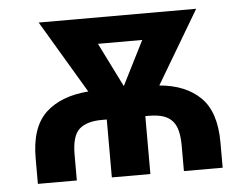

<svg xmlns="http://www.w3.org/2000/svg" viewBox="-44 -598 837 652"><g transform="rotate(-5 374.5 -272.5)"><path d="M111.5 -241.5Q163.7 -290.5 257.5 -297.6L110.1 -545.5H647L499.6 -296.9Q589.5 -289.1 639.6 -239.3Q689.6 -190 689.6 -85.9V0H557.5V-85.9Q557.5 -114.3 552.7 -135.3Q547.9 -156.2 536.2 -170.1Q524.5 -183.9 504.8 -190.7Q485.1 -197.4 455.6 -197.4H443.2V0H311.8V-197.4H295.1Q244 -197.4 218.4 -175.1Q192.1 -152 192.5 -85.9V0H59.7V-85.9Q59.3 -191.8 111.5 -241.5ZM304.3 -456 379.3 -305.4 455.3 -456Z"/></g></svg>

Font: Inter P Semi Bold
Style: Regular
Weight: 600
Designer: Rasmus Andersson
Foundry: rsms
Version: Version 3.018;git-588b23468